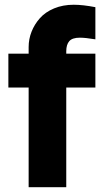

<svg xmlns="http://www.w3.org/2000/svg" viewBox="-20 -785 435 805"><path d="M289.1 -765.1Q327.6 -765.1 379.9 -754.9V-620.1Q337.9 -627 314.9 -627Q283.2 -627 270.5 -612.5Q257.8 -598.1 257.8 -569.8V-560.1H379.9V-418H257.8V0H100.1V-418H15.1V-560.1H100.1V-587.9Q100.1 -621.1 112.3 -652.1Q124.5 -683.1 147.2 -708.7Q169.9 -734.4 206.8 -749.8Q243.7 -765.1 289.1 -765.1Z"/></svg>

Font: TASA Explorer
Style: Regular
Weight: 900
Designer: Weizhong Zhang
Foundry: Local Remote
Version: Version 1.000;Glyphs 3.1.2 (3151)